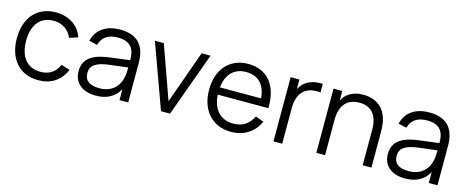

<svg xmlns="http://www.w3.org/2000/svg" viewBox="-35 -1050 3780 1560"><g transform="rotate(15 1855.0 -270.0)"><path d="M294 15Q234.5 15 187.5 -5.2Q140.5 -25.5 107.8 -62.8Q75 -100 57.5 -152.8Q40 -205.5 40 -270Q40 -335.5 57.5 -388Q75 -440.5 108 -477.8Q141 -515 188.2 -535Q235.5 -555 294.5 -555Q335.5 -555 371.8 -544.5Q408 -534 437.2 -514.8Q466.5 -495.5 488 -467.8Q509.5 -440 520.5 -405.5L448.5 -382.5Q439 -406.5 423.5 -425.5Q408 -444.5 388.2 -457.5Q368.5 -470.5 344.5 -477.5Q320.5 -484.5 294 -484.5Q251.5 -484.5 218.5 -469.5Q185.5 -454.5 163.2 -426.8Q141 -399 129.5 -359.2Q118 -319.5 118 -270Q118 -221.5 129.2 -182Q140.5 -142.5 162.5 -114.2Q184.5 -86 217.5 -70.8Q250.5 -55.5 294 -55.5Q350 -55.5 388 -80.8Q426 -106 446.5 -154.5L520.5 -132.5Q490 -60 432.2 -22.5Q374.5 15 294 15Z M834 -555Q1049 -555 1049 -330.5V0H976V-91Q947 -39 897.5 -12Q848 15 780 15Q736.5 15 702 4.2Q667.5 -6.5 643.5 -26.8Q619.5 -47 606.5 -76Q593.5 -105 593.5 -141.5Q593.5 -184 609.2 -214.2Q625 -244.5 653.8 -264.8Q682.5 -285 723.2 -297Q764 -309 813.5 -315L976 -335.5Q976 -415 941.5 -451.2Q907 -487.5 833 -487.5Q711 -487.5 683.5 -386L614 -402.5Q633 -476.5 689.8 -515.8Q746.5 -555 834 -555ZM820.5 -255.5Q779.5 -250.5 750.2 -241.5Q721 -232.5 702.2 -219.2Q683.5 -206 675 -187.8Q666.5 -169.5 666.5 -145.5Q666.5 -50.5 793 -50.5Q828 -50.5 857.5 -60.2Q887 -70 909.8 -88.2Q932.5 -106.5 947.5 -132.5Q962.5 -158.5 969 -190.5Q974 -211 975 -233.8Q976 -256.5 976 -274.5Z M1325 0 1129 -540H1204L1363 -94.5L1522 -540H1597L1401 0Z M1915.5 -54.5Q1976 -54.5 2016.5 -81.5Q2057 -108.5 2081 -158.5L2150.5 -133Q2118 -61.5 2057.2 -23.2Q1996.5 15 1915.5 15Q1857 15 1809.2 -5.2Q1761.5 -25.5 1727.8 -62.5Q1694 -99.5 1675.5 -152.2Q1657 -205 1657 -270Q1657 -335.5 1675 -388.2Q1693 -441 1726.5 -478Q1760 -515 1807 -535Q1854 -555 1912.5 -555Q1973.5 -555 2020.5 -534Q2067.5 -513 2099.5 -473.5Q2131.5 -434 2147.2 -377.5Q2163 -321 2161 -249.5H1735.5Q1738 -203.5 1751.5 -167.2Q1765 -131 1788.2 -106Q1811.5 -81 1843.8 -67.8Q1876 -54.5 1915.5 -54.5ZM2083.5 -311Q2076.5 -396.5 2032.5 -441.8Q1988.5 -487 1912.5 -487Q1837 -487 1791.5 -441Q1746 -395 1737 -311Z M2537 -482.5Q2530 -484 2522 -484.2Q2514 -484.5 2504.5 -484.5Q2470 -484.5 2440.5 -474Q2411 -463.5 2389.8 -441Q2368.5 -418.5 2356.5 -382.8Q2344.5 -347 2344.5 -296.5V0H2271V-540H2344.5V-459.5Q2354 -477.5 2368.2 -494.8Q2382.5 -512 2403.2 -525.2Q2424 -538.5 2452 -546.8Q2480 -555 2517 -555Q2522.5 -555 2527 -555Q2531.5 -555 2537 -554.5Z M3021.5 -296.5Q3021.5 -347 3010.2 -382.5Q2999 -418 2978.2 -440.8Q2957.5 -463.5 2928.8 -474Q2900 -484.5 2865 -484.5Q2830.5 -484.5 2801 -474Q2771.5 -463.5 2750.2 -441Q2729 -418.5 2717 -382.8Q2705 -347 2705 -296.5V0H2631.5V-540H2705V-459.5Q2714 -477.5 2728.2 -494.8Q2742.5 -512 2763.5 -525.2Q2784.5 -538.5 2812.5 -546.8Q2840.5 -555 2877.5 -555Q2926.5 -555 2966.5 -540.2Q3006.5 -525.5 3035 -495Q3063.5 -464.5 3079.2 -417.5Q3095 -370.5 3095 -306.5V0H3021.5Z M3435.5 -555Q3650.5 -555 3650.5 -330.5V0H3577.5V-91Q3548.5 -39 3499 -12Q3449.5 15 3381.5 15Q3338 15 3303.5 4.2Q3269 -6.5 3245 -26.8Q3221 -47 3208 -76Q3195 -105 3195 -141.5Q3195 -184 3210.8 -214.2Q3226.5 -244.5 3255.2 -264.8Q3284 -285 3324.8 -297Q3365.5 -309 3415 -315L3577.5 -335.5Q3577.5 -415 3543 -451.2Q3508.5 -487.5 3434.5 -487.5Q3312.5 -487.5 3285 -386L3215.5 -402.5Q3234.5 -476.5 3291.2 -515.8Q3348 -555 3435.5 -555ZM3422 -255.5Q3381 -250.5 3351.8 -241.5Q3322.5 -232.5 3303.8 -219.2Q3285 -206 3276.5 -187.8Q3268 -169.5 3268 -145.5Q3268 -50.5 3394.5 -50.5Q3429.5 -50.5 3459 -60.2Q3488.5 -70 3511.2 -88.2Q3534 -106.5 3549 -132.5Q3564 -158.5 3570.5 -190.5Q3575.5 -211 3576.5 -233.8Q3577.5 -256.5 3577.5 -274.5Z"/></g></svg>

Font: Vela Sans
Style: Regular
Weight: 400
Designer: Principal design: Mikhail Sharanda - project Manrope.
Design modification: Ravid Balaliev
Foundry: Mikhail Sharanda
Version: Version 1.001